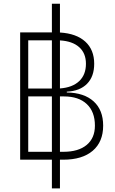

<svg xmlns="http://www.w3.org/2000/svg" viewBox="-20 -870 626 1046"><path d="M89.8 0V-693.4H262.7V-849.6H306.6V-692.9Q396 -687.5 444.6 -643.3Q493.2 -599.1 493.2 -522.5Q493.2 -453.1 454.3 -413.6Q415.5 -374 343.8 -370.6V-366.2Q438.5 -364.7 490.2 -317.6Q542 -270.5 542 -185.5Q542 -97.2 485.1 -48.6Q428.2 0 324.2 0H306.6V156.2H262.7V0ZM262.7 -650.4H133.8V-387.7H262.7ZM448.2 -522.5Q448.2 -580.1 411.4 -613Q374.5 -646 306.6 -649.9V-388.2Q374.5 -393.1 411.4 -428Q448.2 -462.9 448.2 -522.5ZM262.7 -344.7H133.8V-43H262.7ZM328.1 -344.7H306.6V-43H325.2Q407.2 -43 452.1 -80.3Q497.1 -117.7 497.1 -185.5Q497.1 -261.2 452.9 -303Q408.7 -344.7 328.1 -344.7Z"/></svg>

Font: Caskaydia Cove ExtraLight
Style: Regular
Weight: 200
Monospace: yes
Designer: Aaron Bell
Foundry: Saja Typeworks
Version: Version 4.300; ttfautohint (v1.8.3)